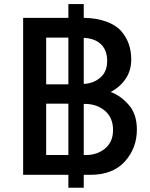

<svg xmlns="http://www.w3.org/2000/svg" viewBox="-20 -845 726 928"><path d="M384.8 -342.8V-95.7H398.4Q452.1 -96.7 489.3 -128.4Q526.4 -160.2 526.4 -216.8Q526.4 -274.4 489.3 -307.6Q452.1 -340.8 395.5 -342.8ZM384.8 -662.1V-439.5H386.7Q433.6 -442.4 465.8 -470.7Q498 -499 498 -550.8Q498 -600.6 469.2 -629.9Q440.4 -659.2 384.8 -662.1ZM310.5 -343.8H203.1V-95.7H310.5ZM310.5 -663.1H203.1V-437.5H310.5ZM91.8 0V-758.8H310.5V-825.2H384.8V-758.8Q448.2 -757.8 495.1 -740.2Q542 -722.7 566.9 -693.4Q591.8 -664.1 603 -630.4Q614.3 -596.7 614.3 -557.6Q614.3 -502.9 586.4 -462.9Q558.6 -422.9 514.6 -400.4Q563.5 -382.8 602.5 -337.9Q641.6 -293 641.6 -218.8Q641.6 -128.9 583.5 -64.5Q525.4 0 416 0H384.8V62.5H310.5V0Z"/></svg>

Font: Gothic A1 SemiBold
Style: Regular
Weight: 600
Version: Version 2.50